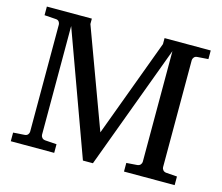

<svg xmlns="http://www.w3.org/2000/svg" viewBox="-96 -797 1069 924"><g transform="rotate(15 438.0 -335.5)"><path d="M845.2 0H592.8V-43L646 -46.9Q656.7 -47.9 662.4 -54.7Q668 -61.5 668 -68.8V-620.1L438 0H388.2L166 -610.8V-68.8Q166 -61.5 171.6 -54.7Q177.2 -47.9 188 -46.9L245.1 -43V0H28.8V-43L85.9 -46.9Q96.7 -47.9 101.8 -54.7Q106.9 -61.5 106.9 -68.8V-602.1Q106.9 -609.4 101.8 -616.5Q96.7 -623.5 85.9 -624L28.8 -627.9V-670.9H252.9V-644L434.1 -152.8L615.2 -641.1V-670.9H845.2V-627.9L791 -624Q780.3 -623.5 774.7 -616.5Q769 -609.4 769 -602.1V-68.8Q769 -61.5 774.7 -54.7Q780.3 -47.9 791 -46.9L845.2 -43Z"/></g></svg>

Font: Charis
Style: Regular
Weight: 400
Designer: Walt Agee, Miriam Martin, Annie Olsen, Victor Gaultney, Lorna Priest, Alan Ward, Bob Hallissy, Martin Hosken, Sharon Cor
Foundry: SIL Global
Version: Version 7.000